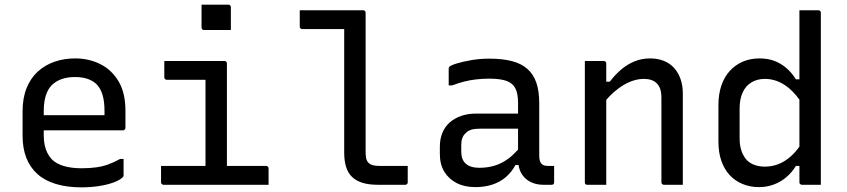

<svg xmlns="http://www.w3.org/2000/svg" viewBox="-20 -794 3640 825"><path d="M303 -543Q362 -543 411 -518.5Q460 -494 489.5 -444.5Q519 -395 519 -318V-245Q519 -242 517.5 -239.5Q516 -237 514 -235.5Q512 -234 508 -234H168V-211Q168 -189 172 -170.5Q176 -152 183.5 -137Q191 -122 202 -110Q222 -90 254.5 -80.5Q287 -71 330 -71Q366 -71 394 -75Q422 -79 446.5 -88Q471 -97 496 -111H511V-40Q511 -38 510 -36Q509 -34 507 -32Q495 -20 468 -10Q441 0 405 5.5Q369 11 329 11Q268 11 220 -3.5Q172 -18 140.5 -46.5Q109 -75 93 -116Q77 -157 77 -211V-315Q77 -373 94.5 -416Q112 -459 143 -487Q174 -515 215 -529Q256 -543 303 -543ZM168 -299H429V-319Q429 -358 420.5 -386.5Q412 -415 394 -433Q378 -448 355 -455.5Q332 -463 303 -463Q238 -463 203 -428.5Q168 -394 168 -316Z M672 -81H863V-451H697Q694 -451 691.5 -452.5Q689 -454 687.5 -456.5Q686 -459 686 -462V-532H944Q948 -532 950 -530.5Q952 -529 953.5 -527Q955 -525 955 -521V-81H1123Q1127 -81 1129 -79.5Q1131 -78 1132.5 -76Q1134 -74 1134 -70V0H683Q680 0 677.5 -1.5Q675 -3 673.5 -5Q672 -7 672 -11ZM846 -774Q860 -774 874.5 -774Q889 -774 903.5 -774Q918 -774 932.5 -774Q947 -774 961 -774Q966 -774 969 -771Q972 -768 972 -763V-665Q958 -665 943.5 -665Q929 -665 914.5 -665Q900 -665 885.5 -665Q871 -665 857 -665Q852 -665 849 -668Q846 -671 846 -676Z M1268 -750H1540Q1544 -750 1546 -748.5Q1548 -747 1549.5 -745Q1551 -743 1551 -739V-142Q1551 -124 1553.5 -113Q1556 -102 1563.5 -94.5Q1571 -87 1583 -84Q1595 -81 1612 -81H1732V-11Q1732 -7 1730.5 -5Q1729 -3 1727 -1.5Q1725 0 1721 0H1604Q1565 0 1537.5 -8.5Q1510 -17 1492.5 -34Q1475 -51 1467 -77Q1459 -103 1459 -138V-669H1279Q1274 -669 1271 -672Q1268 -675 1268 -680Z M2297 -351V-126Q2297 -113 2299.5 -104Q2302 -95 2307 -90Q2312 -85 2319 -83Q2326 -81 2336 -81H2361V-11Q2361 -5 2358 -2.5Q2355 0 2350 0H2315Q2292 0 2272 -7Q2252 -14 2237 -28Q2222 -42 2214 -62Q2210 -73 2208 -85H2195Q2178 -54 2153.5 -33Q2129 -12 2096 -1Q2063 10 2023 10Q1976 10 1942 -7.5Q1908 -25 1889 -56.5Q1870 -88 1870 -132V-164Q1870 -197 1881 -223.5Q1892 -250 1912.5 -268Q1933 -286 1962 -296Q1991 -306 2027 -306H2206V-352Q2206 -392 2194.5 -414.5Q2183 -437 2156 -446.5Q2129 -456 2083 -456Q2054 -456 2027 -453Q2000 -450 1974.5 -443.5Q1949 -437 1923 -427H1908V-499Q1908 -502 1909 -504Q1910 -506 1911 -507Q1916 -513 1941.5 -521Q1967 -529 2004.5 -535.5Q2042 -542 2083 -542Q2139 -542 2179.5 -531.5Q2220 -521 2246 -498Q2272 -475 2284.5 -439Q2297 -403 2297 -351ZM1962 -142Q1962 -108 1981.5 -90.5Q2001 -73 2040 -73Q2074 -73 2104.5 -82Q2135 -91 2164 -112Q2184 -127 2206 -151V-241H2040Q2019 -241 2004.5 -236.5Q1990 -232 1980 -221Q1971 -213 1966.5 -200.5Q1962 -188 1962 -172Z M2914 0H2833Q2830 0 2827.5 -1.5Q2825 -3 2823.5 -5Q2822 -7 2822 -11V-375Q2822 -416 2802.5 -435.5Q2783 -455 2747 -455Q2726 -455 2704 -448.5Q2682 -442 2660 -429Q2638 -416 2615 -396Q2600 -382 2585 -365V0H2504Q2501 0 2499 -0.5Q2497 -1 2495.5 -2.5Q2494 -4 2493.5 -6Q2493 -8 2493 -11V-532H2574Q2578 -532 2580 -530.5Q2582 -529 2583.5 -527Q2585 -525 2585 -521V-443H2600Q2623 -473 2649.5 -495.5Q2676 -518 2707 -530.5Q2738 -543 2773 -543Q2807 -543 2833.5 -532Q2860 -521 2877.5 -501Q2895 -481 2904.5 -453.5Q2914 -426 2914 -393Z M3243 -543Q3279 -543 3307 -532.5Q3335 -522 3358.5 -502Q3382 -482 3400 -453H3415V-750H3496Q3500 -750 3502 -748.5Q3504 -747 3505.5 -745Q3507 -743 3507 -739V0H3426Q3423 0 3420.5 -1.5Q3418 -3 3416.5 -5Q3415 -7 3415 -11V-81H3400Q3382 -52 3358 -32Q3334 -12 3304.5 -1Q3275 10 3241 10Q3203 10 3170.5 -3.5Q3138 -17 3115 -42Q3092 -67 3079.5 -103Q3067 -139 3067 -185V-342Q3067 -389 3079.5 -426Q3092 -463 3115.5 -489Q3139 -515 3171.5 -529Q3204 -543 3243 -543ZM3415 -366Q3385 -407 3353 -428Q3312 -455 3267 -455Q3234 -455 3209.5 -440.5Q3185 -426 3171.5 -397.5Q3158 -369 3158 -327V-200Q3158 -168 3166.5 -144.5Q3175 -121 3189 -106Q3203 -92 3223 -85Q3243 -78 3267 -78Q3296 -78 3324 -88.5Q3352 -99 3379 -123Q3398 -140 3415 -164Z"/></svg>

Font: Code D OnePiece
Style: Regular
Weight: 400
Version: Version 1.085; ttfautohint (v1.8.4.7-5d5b);Nerd Fonts 3.0.2